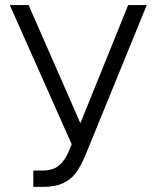

<svg xmlns="http://www.w3.org/2000/svg" viewBox="-20 -727 617 757"><path d="M111.3 -54.7H147.5Q188.5 -54.7 211.9 -74Q235.4 -93.3 251 -129.9L262.7 -158.2L18.6 -707H92.8L296.9 -241.2L485.4 -707H558.6L314.5 -109.4Q296.9 -69.3 278.3 -44.4Q259.8 -19.5 228.8 -4.9Q197.8 9.8 149.4 9.8H111.3Z"/></svg>

Font: Pretendard GOV Light
Style: Regular
Weight: 300
Designer: Base glyphs from Inter by Rasmus Andersson; Hangeul glyphs from Noto Sans CJK(Source Han Sans) by Jang Soo-young and Kan
Foundry: Kil Hyung-jin
Version: Version 1.309